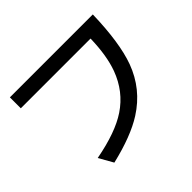

<svg xmlns="http://www.w3.org/2000/svg" viewBox="-174 -978 1267 1267"><g transform="rotate(-45 460.0 -344.0)"><path d="M51.8 -740.2H825.7Q818.8 -482.4 765.6 -336.4Q703.1 -166.5 549.8 -68.8Q435.1 4.4 234.9 51.8L178.7 -47.4Q381.3 -85.4 489.7 -158.2Q608.9 -237.8 660.6 -378.4Q698.7 -482.4 702.6 -638.2H51.8Z"/></g></svg>

Font: BIZ UDPGothic
Style: Bold
Weight: 700
Designer: TypeBank Co., Ltd.
Foundry: Morisawa Inc.
Version: Version 1.051